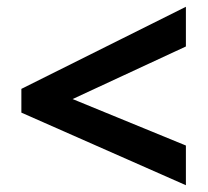

<svg xmlns="http://www.w3.org/2000/svg" viewBox="-20 -645 612 566"><path d="M528 -99 43 -313V-383L528 -625V-508L194 -353L528 -216Z"/></svg>

Font: Noto Sans Thaana
Style: Bold
Weight: 700
Designer: David Williams
Foundry: Google Inc.
Version: Version 3.001; ttfautohint (v1.8.4.7-5d5b)